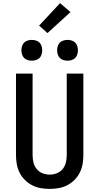

<svg xmlns="http://www.w3.org/2000/svg" viewBox="-20 -1209 640 1237"><path d="M300 8Q271 8 242 3Q213 -2 187 -15.5Q161 -29 140 -50Q119 -71 106 -97Q93 -123 88 -152Q83 -181 83 -210V-735H190V-210Q190 -186 195.5 -162.5Q201 -139 216 -120.5Q231 -102 253.5 -93Q276 -84 300 -84Q324 -84 346.5 -93Q369 -102 384 -120.5Q399 -139 404.5 -162.5Q410 -186 410 -210V-735H517V-210Q517 -181 512 -152Q507 -123 494 -97Q481 -71 460 -50Q439 -29 413 -15.5Q387 -2 358 3Q329 8 300 8ZM415 -818Q402 -818 388.5 -822Q375 -826 365.5 -835.5Q356 -845 352 -858.5Q348 -872 348 -885Q348 -898 352 -911.5Q356 -925 365.5 -934.5Q375 -944 388.5 -948Q402 -952 415 -952Q428 -952 441.5 -948Q455 -944 464.5 -934.5Q474 -925 478 -911.5Q482 -898 482 -885Q482 -872 478 -858.5Q474 -845 464.5 -835.5Q455 -826 441.5 -822Q428 -818 415 -818ZM185 -818Q172 -818 158.5 -822Q145 -826 135.5 -835.5Q126 -845 122 -858.5Q118 -872 118 -885Q118 -898 122 -911.5Q126 -925 135.5 -934.5Q145 -944 158.5 -948Q172 -952 185 -952Q198 -952 211.5 -948Q225 -944 234.5 -934.5Q244 -925 248 -911.5Q252 -898 252 -885Q252 -872 248 -858.5Q244 -845 234.5 -835.5Q225 -826 211.5 -822Q198 -818 185 -818ZM286 -996 232 -1044 367 -1189 434 -1131Z"/></svg>

Font: Iosevka Aile Semibold
Style: Regular
Weight: 600
Designer: Belleve Invis
Foundry: Belleve Invis
Version: Version 31.1.0; ttfautohint (v1.8.4)